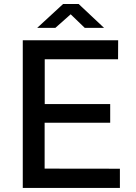

<svg xmlns="http://www.w3.org/2000/svg" viewBox="-20 -920 664 940"><path d="M91.5 0V-723H558.5L558 -630H199V-410.5H519.5V-319H198.5V-94.5L567 -94V0ZM395 -783.5 326 -850 251 -783.5H162L289 -900.5H365L489.5 -783.5Z"/></svg>

Font: Public Sans Medium
Style: Regular
Weight: 500
Designer: The Public Sans Project Authors: Dan O. Williams and USWDS (Libre Franklin designed by Pablo Impallari and Rodrigo Fuenz
Version: Version 1.007